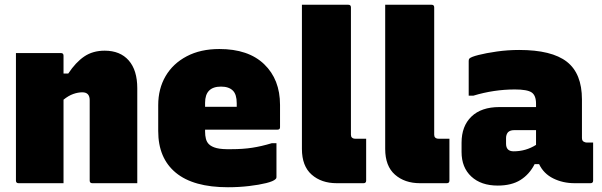

<svg xmlns="http://www.w3.org/2000/svg" viewBox="-20 -770 2530 807"><path d="M247 0H58Q47 0 47 -11V-547H236Q247 -547 247 -536V-461H267Q298 -508 334 -532.5Q370 -557 420 -557Q485 -557 521 -516Q557 -475 557 -399V0H368Q357 0 357 -11V-349Q357 -382 326 -382Q308 -382 288 -375Q268 -368 247 -351Z M902 -564Q1024 -564 1090.5 -500Q1157 -436 1157 -329V-235Q1157 -225 1146 -225H842V-217Q842 -200 845.5 -186.5Q849 -173 858 -164Q869 -153 890.5 -147.5Q912 -142 953 -143Q1001 -143 1040 -149Q1079 -155 1122 -168H1142V-25Q1142 -20 1138 -17Q1129 -8 1099 -0.5Q1069 7 1026.5 12Q984 17 938 17Q793 17 719 -44Q645 -105 645 -219V-328Q645 -397 676 -450Q707 -503 765 -533.5Q823 -564 902 -564ZM909 -406Q842 -406 842 -338V-321H975V-336Q975 -373 959 -389Q942 -406 909 -406Z M1519 -11Q1519 0 1508 0H1395Q1331 0 1290 -36Q1249 -72 1249 -144V-750H1444Q1455 -750 1455 -739V-204Q1455 -196 1459 -192Q1464 -187 1473 -187H1519Z M1869 -11Q1869 0 1858 0H1745Q1681 0 1640 -36Q1599 -72 1599 -144V-750H1794Q1805 -750 1805 -739V-204Q1805 -196 1809 -192Q1814 -187 1823 -187H1869Z M2426 -352V-190Q2426 -176 2437 -173Q2441 -171 2445 -171H2473V-11Q2473 0 2462 0H2395Q2346 0 2305.5 -20Q2265 -40 2246 -80H2227Q2205 -37 2167.5 -13.5Q2130 10 2072 10Q2002 10 1961 -28Q1920 -66 1920 -131V-170Q1920 -240 1961.5 -280Q2003 -320 2079 -320H2233V-334Q2233 -369 2214.5 -381.5Q2196 -394 2144 -394Q2056 -394 1970 -368H1950V-514Q1950 -521 1953 -524Q1960 -531 1991.5 -539Q2023 -547 2068.5 -553.5Q2114 -560 2162 -560Q2299 -560 2362.5 -510.5Q2426 -461 2426 -352ZM2107 -166Q2107 -134 2139 -134Q2190 -134 2233 -161V-223H2141Q2124 -223 2115 -214Q2107 -204 2107 -190Z"/></svg>

Font: Recursive Sn Lnr St Blk
Style: Regular
Weight: 900
Version: Version 1.079;hotconv 1.0.112;makeotfexe 2.5.65598; ttfautoh